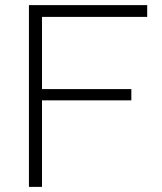

<svg xmlns="http://www.w3.org/2000/svg" viewBox="-20 -730 634 750"><path d="M93 0V-710H555V-664H144V-382H493V-338H144V0Z"/></svg>

Font: Raleway Thin Light
Style: Regular
Weight: 300
Version: Version 4.026